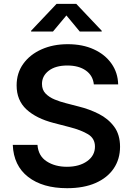

<svg xmlns="http://www.w3.org/2000/svg" viewBox="-20 -967 690 998"><path d="M328.6 11.2Q201.7 11.2 126.2 -47.4Q50.8 -106 46.4 -213.9H174.8Q179.2 -156.2 222.7 -128.2Q266.1 -100.1 327.6 -100.1Q392.1 -100.1 432.9 -129.2Q473.6 -158.2 473.6 -205.1Q473.6 -247.6 437.5 -269.3Q401.4 -291 342.3 -306.2L259.8 -327.6Q168.5 -351.1 117.4 -398.4Q66.4 -445.8 66.4 -522.9Q66.4 -587.4 101.1 -635.5Q135.7 -683.6 195.8 -710.4Q255.9 -737.3 332 -737.3Q409.7 -737.3 468 -710.4Q526.4 -683.6 559.6 -636.2Q592.8 -588.9 594.2 -528.3H467.8Q462.9 -574.7 426 -600.6Q389.2 -626.5 330.1 -626.5Q268.6 -626.5 233.4 -599.4Q198.2 -572.3 198.2 -530.8Q198.2 -500 217 -480.7Q235.8 -461.4 264.4 -449.7Q293 -438 322.3 -430.7L390.1 -413.1Q443.8 -399.9 492.9 -375.2Q542 -350.6 573 -309.1Q604 -267.6 604 -204.1Q604 -140.1 571.3 -91.6Q538.6 -43 477.1 -15.9Q415.5 11.2 328.6 11.2ZM255.4 -803.2H141.6V-807.1L273.9 -946.8H376.5L508.8 -807.1V-803.2H394.5L325.2 -886.7Z"/></svg>

Font: Inter-SemiBold
Style: Regular
Weight: 600
Designer: Rasmus Andersson
Foundry: rsms
Version: Version 4.000;git-a52131595